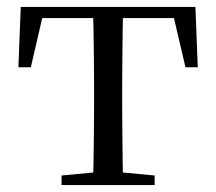

<svg xmlns="http://www.w3.org/2000/svg" viewBox="-20 -536 626 556"><path d="M33.3 -341.2 40.1 -516H545.9L552.7 -341.2H517.1L476.8 -513.4L519.2 -483.7H66.7L109.2 -513.4L69.3 -341.2ZM158.2 0V-27.8L272.9 -38.6H313.3L427.8 -27.8V0ZM249.2 0Q250.2 -24.4 250.8 -65.3Q251.4 -106.3 251.9 -150.3Q252.4 -194.3 252.4 -228.5V-288.3Q252.4 -321.7 251.9 -365.7Q251.4 -409.7 250.8 -450.7Q250.2 -491.8 249.2 -516H336.8Q335.8 -491.8 335.3 -450.7Q334.8 -409.7 334.3 -365.7Q333.8 -321.7 333.8 -288.3V-228.5Q333.8 -194.3 334.3 -150.3Q334.8 -106.3 335.3 -65.3Q335.8 -24.4 336.8 0Z"/></svg>

Font: Noto Serif HK ExtraLight
Style: Regular
Weight: 200
Designer: Ryoko NISHIZUKA 西塚涼子 (kana & ideographs); Frank Grießhammer (Latin, Greek & Cyrillic); Wenlong ZHANG 张文龙 (bopomofo); San
Foundry: Adobe
Version: Version 2.002-H1;hotconv 1.1.0;makeotfexe 2.6.0